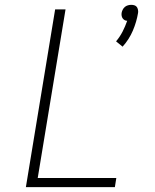

<svg xmlns="http://www.w3.org/2000/svg" viewBox="-20 -774 640 794"><path d="M487 -581 460 -603Q476 -622 487 -643.5Q498 -665 506 -688Q500 -688 495 -691Q490 -694 487 -698.5Q484 -703 483 -709Q482 -715 483 -721Q484 -727 487.5 -734Q491 -741 496.5 -745.5Q502 -750 509 -752Q516 -754 523 -754Q530 -754 536 -752Q542 -750 545.5 -745.5Q549 -741 550.5 -734Q552 -727 551 -721Q545 -684 529.5 -647.5Q514 -611 487 -581ZM87 0 208 -735H251L136 -38H461L455 0Z"/></svg>

Font: Iosevka Aile Extralight
Style: Italic
Weight: 200
Italic angle: -9°
Designer: Belleve Invis
Foundry: Belleve Invis
Version: Version 31.1.0; ttfautohint (v1.8.4)